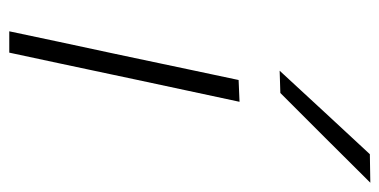

<svg xmlns="http://www.w3.org/2000/svg" viewBox="-222 -596 818 414"><g transform="rotate(90 187.0 -389.0)"><path d="M47.5 0Q59.5 -56 70.2 -107.2Q81 -158.5 94.5 -220.5L105 -270Q118.5 -333 129.5 -386Q140.5 -439 152.5 -494.5L199.5 -496.5Q187 -439 176 -386.8Q165 -334.5 151 -270L140.5 -220.5Q127.5 -159 116.5 -107.5Q105.5 -56 93.5 0ZM132.5 -583Q178.5 -633 223 -681Q267.5 -729 312.5 -777.5L374 -778.5Q325 -729 276.8 -680.8Q228.5 -632.5 180.5 -584.5Z"/></g></svg>

Font: Commissioner ExtraLight
Style: Italic
Weight: 200
Italic angle: -12°
Designer: Kostas Bartsokas
Foundry: Kostas Bartsokas
Version: Version 1.000; ttfautohint (v1.8.3)